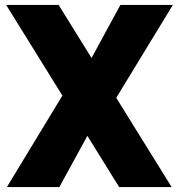

<svg xmlns="http://www.w3.org/2000/svg" viewBox="-20 -763 730 783"><path d="M466 0 5 -743H219L680 0ZM8 0 261 -417 361 -254 222 0ZM426 -318 327 -478 471 -743H685Z"/></svg>

Font: Exo Thin Black
Style: Regular
Weight: 900
Version: Version 2.000